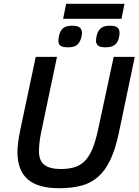

<svg xmlns="http://www.w3.org/2000/svg" viewBox="-20 -975 729 1010"><path d="M605 -274.9Q586.9 -189.9 560.3 -134Q533.7 -78.1 496.1 -44.9Q458.5 -11.7 408 1.7Q357.4 15.1 292 15.1Q178.7 15.1 125.2 -32.2Q71.8 -79.6 71.8 -174.8Q71.8 -197.8 75.7 -227.8Q79.6 -257.8 86.9 -293L168 -675.8H279.8L199.2 -292Q192.4 -261.7 188.7 -233.9Q185.1 -206.1 185.1 -179.2Q185.1 -129.4 213.6 -107.7Q242.2 -85.9 299.8 -85.9Q340.8 -85.9 371.6 -95.2Q402.3 -104.5 425.8 -127.9Q449.2 -151.4 466.1 -191.7Q482.9 -231.9 496.1 -293.9L578.1 -675.8H689ZM411.1 -801.8Q411.1 -792 408.2 -779.5Q405.3 -767.1 399.9 -757.8Q391.1 -739.7 376 -732.9Q360.8 -726.1 335.9 -726.1Q321.8 -726.1 312.3 -728.5Q302.7 -731 297.1 -735.4Q291.5 -739.7 289.3 -746.6Q287.1 -753.4 287.1 -762.2Q287.1 -769 289.3 -781.2Q291.5 -793.5 295.9 -804.2Q303.7 -822.8 318.6 -831.3Q333.5 -839.8 359.9 -839.8Q387.7 -839.8 399.4 -830.3Q411.1 -820.8 411.1 -801.8ZM608.9 -801.8Q608.9 -792 606.2 -779.5Q603.5 -767.1 599.1 -757.8Q589.4 -740.7 574.2 -733.4Q559.1 -726.1 535.2 -726.1Q506.3 -726.1 495.6 -735.4Q484.9 -744.6 484.9 -762.2Q484.9 -769 487.1 -781.2Q489.3 -793.5 494.1 -804.2Q502.4 -822.8 517.6 -831.3Q532.7 -839.8 559.1 -839.8Q586.9 -839.8 597.9 -830.3Q608.9 -820.8 608.9 -801.8ZM312 -876 328.1 -955.1H634.8L619.1 -876Z"/></svg>

Font: Clear Sans Medium
Style: Italic
Weight: 500
Italic angle: -12°
Foundry: Intel Corporation
Version: Version 1.00